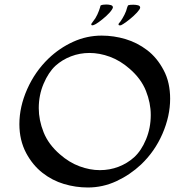

<svg xmlns="http://www.w3.org/2000/svg" viewBox="-20 -812 777 852"><path d="M370 20Q316 20 264 4.5Q212 -11 168.5 -45Q125 -79 96 -133Q66 -190 66 -261Q66 -338 100.5 -416Q135 -494 195 -552Q244 -599 304.5 -626.5Q365 -654 431 -654Q485 -654 537 -638.5Q589 -623 633 -589.5Q677 -556 706 -501Q721 -473 728 -441Q735 -409 735 -374Q735 -297 701 -218.5Q667 -140 606 -82Q557 -36 496.5 -8Q436 20 370 20ZM423 -57Q467 -57 506 -72Q545 -87 575 -114Q607 -143 628 -193.5Q649 -244 649 -302Q649 -355 627.5 -409Q606 -463 555 -507Q514 -543 468 -560Q422 -577 377 -577Q334 -577 295 -562Q256 -547 226 -520Q195 -491 173.5 -440.5Q152 -390 152 -332Q152 -279 173.5 -225Q195 -171 246 -127Q287 -91 333 -74Q379 -57 423 -57ZM396 -701Q385 -697 385 -704Q385 -706 387.5 -709.5Q390 -713 393 -717Q404 -730 412 -747.5Q420 -765 424 -779Q425 -788 429 -789Q431 -790 437 -791Q443 -792 452 -792Q462 -792 471.5 -789.5Q481 -787 481 -779Q481 -778 480 -775.5Q479 -773 477 -770Q469 -757 452 -741.5Q435 -726 419 -714.5Q403 -703 396 -701ZM517 -700Q506 -698 506 -703V-704Q506 -708 514 -716Q524 -730 532.5 -747Q541 -764 544 -778Q547 -788 550 -789Q556 -791 572 -791Q583 -791 592.5 -788.5Q602 -786 602 -778Q602 -775 598 -769Q590 -757 573 -741.5Q556 -726 540 -714.5Q524 -703 517 -700Z"/></svg>

Font: Tapestry
Style: Regular
Weight: 400
Designer: Robert E. Leuschke
Foundry: Robert E. Leuschke
Version: Version 1.010; ttfautohint (v1.8.4.7-5d5b)